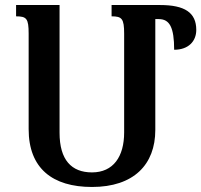

<svg xmlns="http://www.w3.org/2000/svg" viewBox="-20 -734 801 764"><path d="M424 -714V-669C465 -669 474 -660 474 -600V-207C474 -111 431 -48 346 -48C264 -48 217 -98 217 -206V-714H44V-669C86 -669 94 -660 94 -600V-220C94 -64 189 10 346 10C512 10 598 -79 598 -217V-658H612C655 -658 673 -625 673 -536C730 -536 761 -570 761 -615C761 -684 715 -714 617 -714Z"/></svg>

Font: Noto Serif Armenian SemiCondensed SemiBold
Style: Regular
Weight: 600
Width: 4
Designer: Monotype Design Team
Foundry: Monotype Imaging Inc.
Version: Version 2.008